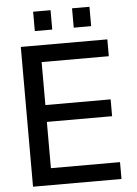

<svg xmlns="http://www.w3.org/2000/svg" viewBox="-60 -943 706 988"><g transform="rotate(-5 293.5 -448.5)"><path d="M517 -635V-722H70V0H527V-87H170V-326H507V-413H170V-635ZM149 -797H239V-897H149ZM350 -797H440V-897H350Z"/></g></svg>

Font: Perun
Style: Regular
Weight: 400
Foundry: Copyright (c) Stefan Peev, Context Ltd, 2016
Version: Version 1.089